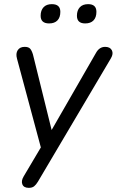

<svg xmlns="http://www.w3.org/2000/svg" viewBox="-20 -719 563 926"><path d="M119 187Q95 187 88 170.5Q81 154 94 132L177 -8L62 -436Q55 -461 65.5 -477Q76 -493 99 -493Q117 -493 125 -484.5Q133 -476 139 -456L229 -92L443 -464Q459 -493 487 -493Q511 -493 519.5 -476.5Q528 -460 515 -438L163 157Q154 172 144.5 179.5Q135 187 119 187ZM391 -606Q351 -606 351 -643Q351 -669 365 -684Q379 -699 405 -699Q445 -699 445 -662Q445 -635 431 -620.5Q417 -606 391 -606ZM217 -606Q176 -606 176 -643Q176 -669 190 -684Q204 -699 230 -699Q271 -699 271 -662Q271 -635 257 -620.5Q243 -606 217 -606Z"/></svg>

Font: Nunito
Style: Italic
Weight: 400
Italic angle: -9°
Designer: Vernon Adams
Foundry: Vernon Adams
Version: Version 3.601; ttfautohint (v1.8.2.53-6de2)